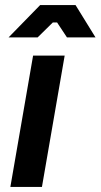

<svg xmlns="http://www.w3.org/2000/svg" viewBox="-20 -740 398 760"><path d="M21 0H146L236 -520H111ZM358 -592 279 -720H139L14 -592H129L189 -651H206L245 -592Z"/></svg>

Font: Fixel Text 20240404 SemiBold
Style: Italic
Weight: 600
Width: 4
Italic angle: -10°
Designer: AlfaBravo + MacPaw
Foundry: Kyrylo Tkachov, Marchela Mozhyna, Serhii Makarenko, Maria Weinstein, Zakhar Kryvoshyya
Version: Version 1.211;Glyphs 3.2 (3225)